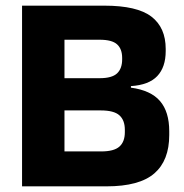

<svg xmlns="http://www.w3.org/2000/svg" viewBox="-20 -659 650 679"><path d="M169.5 0V-123.5H338Q383 -123.5 402.2 -140.5Q421.5 -157.5 421.5 -191.5V-200Q421.5 -234 402.2 -251.2Q383 -268.5 336.5 -268.5H167V-382.5H332.5Q376 -382.5 394 -399.5Q412 -416.5 412 -449V-454Q412 -486 394 -502.2Q376 -518.5 332.5 -518.5H166.5V-639H349Q465 -639 515.5 -600.2Q566 -561.5 566 -486V-478.5Q566 -421.5 536.2 -390Q506.5 -358.5 443 -354.5V-349Q513.5 -339.5 546 -301.5Q578.5 -263.5 578.5 -195V-181.5Q578.5 -91.5 525.8 -45.8Q473 0 357 0ZM58 0V-639H208V0Z"/></svg>

Font: Anek Odia Medium
Style: Bold
Weight: 700
Version: Version 1.003